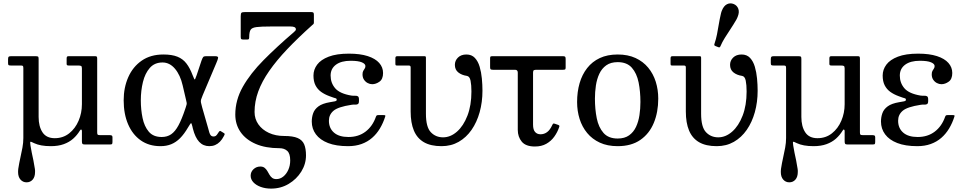

<svg xmlns="http://www.w3.org/2000/svg" viewBox="-20 -851 5682 1131"><path d="M117.5 -38Q117.5 -10 112.2 18.5Q107 47 100 77.8Q93 108.5 87.5 144Q87 149 86.8 153.2Q86.5 157.5 86.5 162Q86.5 191 100.8 207Q115 223 136.5 223Q158.5 223 172.5 207Q186.5 191 186.5 162Q186.5 157.5 186.5 153.2Q186.5 149 185.5 144Q181.5 117.5 176.8 94Q172 70.5 167.2 48.8Q162.5 27 159.5 6Q156.5 -14 159.2 -15.8Q162 -17.5 181.5 -7.5Q199.5 1 223.8 5.5Q248 10 279.5 10Q323 10 355.5 -1.8Q388 -13.5 411.2 -34.2Q434.5 -55 450.5 -81.5Q456 -90.5 459.2 -87.5Q462.5 -84.5 462.5 -79.5V-19Q462.5 -7.5 465.5 -3.8Q468.5 0 479.5 0H628.5Q638.5 0 640.5 -3.5Q642.5 -7 642.5 -17V-43Q642.5 -51 637.5 -53Q632.5 -55 625.5 -55H569.5Q558 -55 555.2 -58Q552.5 -61 552.5 -72V-505Q552.5 -513.5 550.5 -516.8Q548.5 -520 540.5 -520H384.5Q377 -520 374.8 -517Q372.5 -514 372.5 -506V-474.5Q372.5 -468 376.2 -466.5Q380 -465 386.5 -465H441.5Q452.5 -465 457.5 -462.5Q462.5 -460 462.5 -448V-237Q462.5 -185.5 443 -139.8Q423.5 -94 387.5 -65.5Q351.5 -37 302.5 -37Q253 -37 230.2 -71.8Q207.5 -106.5 207.5 -162V-504.5Q207.5 -515.5 203.8 -517.8Q200 -520 188.5 -520H45.5Q34.5 -520 31 -516.8Q27.5 -513.5 27.5 -502V-479Q27.5 -469 31.5 -467Q35.5 -465 45.5 -465H104.5Q113.5 -465 115.5 -461.5Q117.5 -458 117.5 -448.5Z M925.5 10Q960.5 10 988.8 -1.5Q1017 -13 1041 -37.2Q1065 -61.5 1087.5 -100Q1102 -124.5 1105.2 -125.5Q1108.5 -126.5 1113 -107L1116 -94Q1129.5 -41 1153.2 -15.5Q1177 10 1213 10Q1231.5 10 1247 3.5Q1262.5 -3 1275.5 -16.2Q1288.5 -29.5 1298.5 -49Q1303.5 -58 1303.5 -61.2Q1303.5 -64.5 1299 -67L1281 -78Q1277.5 -81 1274 -79Q1270.5 -77 1264.5 -67Q1257.5 -55.5 1252 -51.2Q1246.5 -47 1238 -47Q1225.5 -47 1219.2 -56.8Q1213 -66.5 1206 -96L1171 -218Q1165.5 -237.5 1163.8 -246.8Q1162 -256 1164.5 -264.8Q1167 -273.5 1174 -290L1254 -479Q1263.5 -500.5 1264.8 -510.2Q1266 -520 1247.5 -520H1193Q1181.5 -520 1177.2 -515.2Q1173 -510.5 1167 -494L1138.5 -408.5Q1132.5 -391.5 1129.8 -386Q1127 -380.5 1124 -386Q1121 -391.5 1114.5 -408.5Q1099 -450 1078.2 -477Q1057.5 -504 1025.2 -517Q993 -530 942.5 -530Q867 -530 814.8 -493.8Q762.5 -457.5 735.5 -396.2Q708.5 -335 708.5 -260Q708.5 -180 734.5 -119.2Q760.5 -58.5 809 -24.2Q857.5 10 925.5 10ZM932.5 -44Q883 -44 856.5 -75.2Q830 -106.5 819.8 -156Q809.5 -205.5 809.5 -260Q809.5 -317 822 -368Q834.5 -419 862.5 -451Q890.5 -483 937.5 -483Q979.5 -483 1010.8 -446Q1042 -409 1056 -348L1075.5 -264.5Q1078.5 -252 1079.5 -246.2Q1080.5 -240.5 1079.2 -235.2Q1078 -230 1074.5 -219.5L1071 -209Q1051 -149 1031.5 -112.8Q1012 -76.5 988.5 -60.2Q965 -44 932.5 -44Z M1576 -695H1691Q1707 -695 1715 -691Q1723 -687 1723 -677.5Q1723 -674.5 1720 -670.5Q1717 -666.5 1711 -661.5Q1611 -576 1533 -497.2Q1455 -418.5 1410.5 -340Q1366 -261.5 1366 -176Q1366 -118 1397 -73.2Q1428 -28.5 1486.2 -3.2Q1544.5 22 1626.5 22Q1654.5 22 1672 37.8Q1689.5 53.5 1689.5 94Q1689.5 124.5 1678.2 149.5Q1667 174.5 1648.5 189.2Q1630 204 1608 204Q1592.5 204 1583 196.5Q1573.5 189 1567.2 178Q1561 167 1554.5 156Q1548 145 1538.5 137.5Q1529 130 1513.5 130Q1490 130 1473.2 145.8Q1456.5 161.5 1456.5 184Q1456.5 205.5 1472.5 222.8Q1488.5 240 1515.8 250Q1543 260 1577 260Q1634 260 1680.5 232.2Q1727 204.5 1754.8 159.8Q1782.5 115 1782.5 64.5Q1782.5 24.5 1771.8 -0.8Q1761 -26 1733.2 -38Q1705.5 -50 1654 -50Q1603.5 -50 1564 -68.2Q1524.5 -86.5 1502 -118.5Q1479.5 -150.5 1479.5 -191.5Q1479.5 -252.5 1501.2 -312Q1523 -371.5 1566 -433.2Q1609 -495 1672.2 -561.5Q1735.5 -628 1818.5 -702.5Q1822.5 -706 1825.8 -708.8Q1829 -711.5 1829 -718V-764.5Q1829 -774.5 1825.2 -777.2Q1821.5 -780 1812 -780H1425Q1407.5 -780 1402.8 -776.2Q1398 -772.5 1398 -755V-633.5Q1398 -623 1401.5 -620.5Q1405 -618 1416 -618H1435.5Q1444.5 -618 1446.2 -621.8Q1448 -625.5 1448 -633Q1448 -634 1448 -634.5Q1448 -635 1448 -635.5Q1448.5 -663 1456.2 -675.5Q1464 -688 1491 -691.5Q1518 -695 1576 -695Z M2032.5 -44Q1977 -44 1947.2 -70Q1917.5 -96 1917.5 -140Q1917.5 -175.5 1944.5 -198.5Q1971.5 -221.5 2049.5 -233.5Q2061 -235.5 2071.2 -234.8Q2081.5 -234 2088 -237.8Q2094.5 -241.5 2094.5 -256V-265Q2094.5 -280 2088 -283.8Q2081.5 -287.5 2071.2 -287Q2061 -286.5 2049.5 -288Q1981.5 -299.5 1954.5 -331Q1927.5 -362.5 1927.5 -406Q1927.5 -446.5 1958.8 -469.8Q1990 -493 2045.5 -493L2035.5 -535Q1962.5 -535 1916.2 -517.2Q1870 -499.5 1848.2 -470.2Q1826.5 -441 1826.5 -406Q1826.5 -372 1838.2 -348.8Q1850 -325.5 1871 -310.2Q1892 -295 1920.5 -284.5Q1950 -273.5 1956.8 -272.2Q1963.5 -271 1963.5 -262.5Q1963.5 -256.5 1951.8 -254Q1940 -251.5 1923.5 -249Q1879 -241.5 1856 -224.5Q1833 -207.5 1824.8 -184.2Q1816.5 -161 1816.5 -135Q1816.5 -92.5 1840.8 -59.8Q1865 -27 1912.5 -8.5Q1960 10 2030.5 10ZM2236.5 -421Q2236.5 -454.5 2213.8 -480.2Q2191 -506 2146.2 -520.5Q2101.5 -535 2035.5 -535L2045.5 -493Q2090 -493 2111.2 -484Q2132.5 -475 2132.5 -462Q2132.5 -453 2128.2 -447Q2124 -441 2119.8 -433.5Q2115.5 -426 2115.5 -413Q2115.5 -394.5 2124.2 -381.5Q2133 -368.5 2146 -361.8Q2159 -355 2172.5 -355Q2194.5 -355 2215.5 -370Q2236.5 -385 2236.5 -421ZM2032.5 -44 2030.5 10Q2074.5 10 2109.8 -2.8Q2145 -15.5 2171.8 -38.8Q2198.5 -62 2217.8 -94Q2237 -126 2249 -164Q2251 -169.5 2249.2 -171.2Q2247.5 -173 2239.5 -173H2208.5Q2201.5 -173 2199 -170.8Q2196.5 -168.5 2194.5 -163.5Q2175 -107.5 2133.5 -75.8Q2092 -44 2032.5 -44Z M2590 -42 2581 10Q2637.5 10 2682 -15.5Q2726.5 -41 2757.8 -86Q2789 -131 2805.5 -190.2Q2822 -249.5 2822 -317Q2822 -351 2818.5 -388.2Q2815 -425.5 2805.5 -457.8Q2796 -490 2777.2 -510Q2758.5 -530 2727.5 -530Q2696 -530 2677.8 -512Q2659.5 -494 2659.5 -469Q2659.5 -440.5 2679.5 -424.5Q2699.5 -408.5 2730 -404Q2746.5 -401.5 2751.8 -376.2Q2757 -351 2757 -312Q2757 -230.5 2733.5 -169.8Q2710 -109 2671.8 -75.5Q2633.5 -42 2590 -42ZM2387 -465Q2394 -465 2396.5 -462.5Q2399 -460 2399 -453V-194Q2399 -127.5 2418 -82Q2437 -36.5 2477.2 -13.2Q2517.5 10 2581 10L2590 -42Q2546.5 -42 2517.8 -72.2Q2489 -102.5 2489 -181V-509.5Q2489 -516 2487.2 -518Q2485.5 -520 2479.5 -520H2321Q2314 -520 2311.5 -517.2Q2309 -514.5 2309 -507V-477Q2309 -469 2310.8 -467Q2312.5 -465 2319.5 -465Z M3274 -102.5Q3276.5 -109 3274.2 -111.5Q3272 -114 3266 -116L3250 -121.5Q3242 -124.5 3239.2 -123Q3236.5 -121.5 3233 -114Q3220 -85.5 3202.8 -72.8Q3185.5 -60 3164 -60Q3144 -60 3132 -73.5Q3120 -87 3120 -117V-423.5Q3120 -435 3125 -437.5Q3130 -440 3140.5 -440H3295.5Q3304.5 -440 3308.2 -441.8Q3312 -443.5 3312 -452.5V-503.5Q3312 -514 3308.8 -517Q3305.5 -520 3295.5 -520H2882Q2872.5 -520 2869.8 -518.2Q2867 -516.5 2867 -507V-455Q2867 -445 2870.5 -442.5Q2874 -440 2884.5 -440H3014Q3030 -440 3030 -423V-86Q3030 -45 3053.5 -16.5Q3077 12 3131 12Q3170 12 3198.2 -4Q3226.5 -20 3245.2 -46.2Q3264 -72.5 3274 -102.5Z M3484.5 -270Q3484.5 -309 3490.2 -347.2Q3496 -385.5 3510.5 -416.5Q3525 -447.5 3551.2 -466.2Q3577.5 -485 3618.5 -485Q3673 -485 3702 -452Q3731 -419 3741.8 -365.5Q3752.5 -312 3752.5 -250Q3752.5 -211 3746.8 -172.8Q3741 -134.5 3726.5 -103.5Q3712 -72.5 3685.8 -53.8Q3659.5 -35 3618.5 -35Q3564 -35 3535 -68Q3506 -101 3495.2 -154.5Q3484.5 -208 3484.5 -270ZM3379.5 -250Q3379.5 -197.5 3394.2 -150.5Q3409 -103.5 3438.8 -67.5Q3468.5 -31.5 3513.2 -10.8Q3558 10 3618.5 10Q3699 10 3752 -26.8Q3805 -63.5 3831.2 -126.8Q3857.5 -190 3857.5 -270Q3857.5 -322.5 3842.8 -369.5Q3828 -416.5 3798.2 -452.5Q3768.5 -488.5 3723.8 -509.2Q3679 -530 3618.5 -530Q3558 -530 3513.2 -509Q3468.5 -488 3438.8 -450Q3409 -412 3394.2 -361Q3379.5 -310 3379.5 -250Z M4211 -42 4202 10Q4258.5 10 4303 -15.5Q4347.5 -41 4378.8 -86Q4410 -131 4426.5 -190.2Q4443 -249.5 4443 -317Q4443 -351 4439.5 -388.2Q4436 -425.5 4426.5 -457.8Q4417 -490 4398.2 -510Q4379.5 -530 4348.5 -530Q4317 -530 4298.8 -512Q4280.5 -494 4280.5 -469Q4280.5 -440.5 4300.5 -424.5Q4320.5 -408.5 4351 -404Q4367.5 -401.5 4372.8 -376.2Q4378 -351 4378 -312Q4378 -230.5 4354.5 -169.8Q4331 -109 4292.8 -75.5Q4254.5 -42 4211 -42ZM4008 -465Q4015 -465 4017.5 -462.5Q4020 -460 4020 -453V-194Q4020 -127.5 4039 -82Q4058 -36.5 4098.2 -13.2Q4138.5 10 4202 10L4211 -42Q4167.5 -42 4138.8 -72.2Q4110 -102.5 4110 -181V-509.5Q4110 -516 4108.2 -518Q4106.5 -520 4100.5 -520H3942Q3935 -520 3932.5 -517.2Q3930 -514.5 3930 -507V-477Q3930 -469 3931.8 -467Q3933.5 -465 3940.5 -465ZM4318 -736Q4320.5 -740.5 4322.2 -744.5Q4324 -748.5 4325.5 -752.5Q4336.5 -779.5 4329 -799.5Q4321.5 -819.5 4301.5 -827.5Q4281 -835.5 4262.2 -826Q4243.5 -816.5 4232.5 -789Q4231 -785 4229.5 -781.2Q4228 -777.5 4227 -772Q4219 -737.5 4214 -707Q4209 -676.5 4203.5 -648.5Q4198 -620.5 4189 -594Q4187 -588.5 4187.8 -585.2Q4188.5 -582 4195 -579.5L4209 -574Q4214.5 -571.5 4217.8 -572Q4221 -572.5 4223.5 -578Q4234.5 -604 4249.8 -628.2Q4265 -652.5 4282.5 -678.8Q4300 -705 4318 -736Z M4610.5 -38Q4610.5 -10 4605.2 18.5Q4600 47 4593 77.8Q4586 108.5 4580.5 144Q4580 149 4579.8 153.2Q4579.5 157.5 4579.5 162Q4579.5 191 4593.8 207Q4608 223 4629.5 223Q4651.5 223 4665.5 207Q4679.5 191 4679.5 162Q4679.5 157.5 4679.5 153.2Q4679.5 149 4678.5 144Q4674.5 117.5 4669.8 94Q4665 70.5 4660.2 48.8Q4655.5 27 4652.5 6Q4649.5 -14 4652.2 -15.8Q4655 -17.5 4674.5 -7.5Q4692.5 1 4716.8 5.5Q4741 10 4772.5 10Q4816 10 4848.5 -1.8Q4881 -13.5 4904.2 -34.2Q4927.5 -55 4943.5 -81.5Q4949 -90.5 4952.2 -87.5Q4955.5 -84.5 4955.5 -79.5V-19Q4955.5 -7.5 4958.5 -3.8Q4961.5 0 4972.5 0H5121.5Q5131.5 0 5133.5 -3.5Q5135.5 -7 5135.5 -17V-43Q5135.5 -51 5130.5 -53Q5125.5 -55 5118.5 -55H5062.5Q5051 -55 5048.2 -58Q5045.5 -61 5045.5 -72V-505Q5045.5 -513.5 5043.5 -516.8Q5041.5 -520 5033.5 -520H4877.5Q4870 -520 4867.8 -517Q4865.5 -514 4865.5 -506V-474.5Q4865.5 -468 4869.2 -466.5Q4873 -465 4879.5 -465H4934.5Q4945.5 -465 4950.5 -462.5Q4955.5 -460 4955.5 -448V-237Q4955.5 -185.5 4936 -139.8Q4916.5 -94 4880.5 -65.5Q4844.5 -37 4795.5 -37Q4746 -37 4723.2 -71.8Q4700.5 -106.5 4700.5 -162V-504.5Q4700.5 -515.5 4696.8 -517.8Q4693 -520 4681.5 -520H4538.5Q4527.5 -520 4524 -516.8Q4520.5 -513.5 4520.5 -502V-479Q4520.5 -469 4524.5 -467Q4528.5 -465 4538.5 -465H4597.5Q4606.5 -465 4608.5 -461.5Q4610.5 -458 4610.5 -448.5Z M5385.5 -44Q5330 -44 5300.2 -70Q5270.5 -96 5270.5 -140Q5270.5 -175.5 5297.5 -198.5Q5324.5 -221.5 5402.5 -233.5Q5414 -235.5 5424.2 -234.8Q5434.5 -234 5441 -237.8Q5447.5 -241.5 5447.5 -256V-265Q5447.5 -280 5441 -283.8Q5434.5 -287.5 5424.2 -287Q5414 -286.5 5402.5 -288Q5334.5 -299.5 5307.5 -331Q5280.5 -362.5 5280.5 -406Q5280.5 -446.5 5311.8 -469.8Q5343 -493 5398.5 -493L5388.5 -535Q5315.5 -535 5269.2 -517.2Q5223 -499.5 5201.2 -470.2Q5179.5 -441 5179.5 -406Q5179.5 -372 5191.2 -348.8Q5203 -325.5 5224 -310.2Q5245 -295 5273.5 -284.5Q5303 -273.5 5309.8 -272.2Q5316.5 -271 5316.5 -262.5Q5316.5 -256.5 5304.8 -254Q5293 -251.5 5276.5 -249Q5232 -241.5 5209 -224.5Q5186 -207.5 5177.8 -184.2Q5169.5 -161 5169.5 -135Q5169.5 -92.5 5193.8 -59.8Q5218 -27 5265.5 -8.5Q5313 10 5383.5 10ZM5589.5 -421Q5589.5 -454.5 5566.8 -480.2Q5544 -506 5499.2 -520.5Q5454.5 -535 5388.5 -535L5398.5 -493Q5443 -493 5464.2 -484Q5485.5 -475 5485.5 -462Q5485.5 -453 5481.2 -447Q5477 -441 5472.8 -433.5Q5468.5 -426 5468.5 -413Q5468.5 -394.5 5477.2 -381.5Q5486 -368.5 5499 -361.8Q5512 -355 5525.5 -355Q5547.5 -355 5568.5 -370Q5589.5 -385 5589.5 -421ZM5385.5 -44 5383.5 10Q5427.5 10 5462.8 -2.8Q5498 -15.5 5524.8 -38.8Q5551.5 -62 5570.8 -94Q5590 -126 5602 -164Q5604 -169.5 5602.2 -171.2Q5600.5 -173 5592.5 -173H5561.5Q5554.5 -173 5552 -170.8Q5549.5 -168.5 5547.5 -163.5Q5528 -107.5 5486.5 -75.8Q5445 -44 5385.5 -44Z"/></svg>

Font: Besley
Style: Regular
Weight: 400
Designer: Owen Earl
Foundry: indestructible type*
Version: Version 4.000